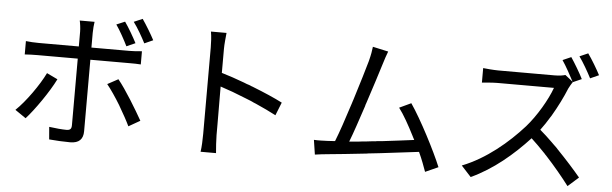

<svg xmlns="http://www.w3.org/2000/svg" viewBox="-53 -1046 4107 1289"><g transform="rotate(5 2000.0 -402.0)"><path d="M947 -685C928 -722 890 -785 864 -822L806 -797C834 -760 867 -702 889 -659L947 -685ZM830 -655C809 -696 773 -758 748 -793L691 -769C718 -731 751 -670 771 -629L830 -655ZM538 -36V-518H804C827 -518 855 -518 878 -516V-605C853 -602 818 -600 793 -600H538V-699C538 -721 541 -759 544 -774H444C448 -759 453 -722 453 -700V-600H183C151 -600 124 -602 96 -605V-515C123 -517 153 -518 183 -518H453V-70C453 -45 445 -35 418 -35C392 -35 345 -39 302 -45L309 39C349 43 409 46 451 46C511 46 538 17 538 -36ZM908 -139C868 -210 790 -340 737 -404L665 -365C692 -332 726 -282 757 -231L762 -222C789 -176 814 -131 831 -95L908 -139ZM329 -368 256 -403C217 -322 132 -201 66 -139L139 -89C195 -150 287 -282 329 -368Z M1426 -88V-115V-118V-136V-140V-148V-152V-161C1426 -219 1426 -302 1425 -388V-402C1425 -406 1425 -411 1425 -415C1475 -399 1538 -376 1601 -350L1611 -346C1616 -344 1621 -342 1626 -340L1636 -336C1639 -334 1642 -333 1645 -332L1655 -327C1657 -327 1658 -326 1660 -325L1670 -321C1720 -299 1768 -276 1808 -255L1843 -343C1791 -370 1719 -401 1645 -430L1635 -434C1631 -435 1628 -436 1625 -438L1615 -442C1609 -444 1604 -445 1599 -447L1589 -451L1579 -455C1526 -475 1472 -493 1425 -507V-670C1425 -700 1430 -746 1433 -777H1328C1334 -746 1336 -698 1336 -670V-88C1336 -51 1334 1 1329 33H1433C1430 0 1426 -57 1426 -88Z M2929 -3C2887 -106 2781 -312 2710 -415L2631 -378C2664 -335 2702 -267 2738 -196L2743 -186C2746 -181 2748 -176 2751 -171C2695 -164 2621 -154 2543 -145L2532 -144C2522 -143 2511 -142 2501 -141L2490 -139C2488 -139 2486 -139 2485 -139L2474 -138C2460 -136 2446 -135 2432 -133L2421 -132C2417 -132 2414 -131 2410 -131L2400 -130C2398 -130 2396 -129 2394 -129L2384 -128C2361 -126 2339 -124 2317 -122C2340 -180 2371 -274 2402 -367L2405 -379L2409 -390C2445 -498 2478 -604 2493 -652C2506 -694 2515 -722 2525 -747L2420 -770C2417 -744 2413 -717 2401 -671C2387 -622 2356 -516 2321 -406L2317 -394C2316 -389 2314 -383 2312 -378L2308 -366C2278 -271 2246 -177 2222 -117C2204 -116 2189 -115 2174 -114C2145 -113 2110 -111 2080 -113L2095 -15C2124 -19 2154 -23 2179 -25C2239 -30 2337 -41 2440 -52L2452 -54C2476 -56 2501 -59 2525 -62L2542 -64C2637 -75 2727 -86 2790 -94C2813 -45 2829 0 2842 36L2929 -3Z M3949 -712C3930 -749 3891 -815 3864 -852L3807 -827C3834 -790 3869 -729 3891 -686L3949 -712ZM3651 -685H3273C3243 -685 3184 -690 3170 -692V-594C3181 -595 3238 -601 3273 -601H3655C3626 -520 3559 -405 3491 -328C3388 -213 3245 -91 3084 -28L3150 44C3298 -24 3428 -135 3535 -251C3565 -223 3595 -194 3624 -163L3631 -156C3632 -155 3633 -153 3634 -152L3642 -144C3703 -78 3760 -9 3803 48L3875 -16C3836 -63 3778 -128 3715 -193L3708 -201C3699 -210 3690 -219 3681 -227L3673 -235C3645 -263 3616 -289 3588 -313C3609 -341 3630 -372 3649 -404L3655 -413C3694 -479 3728 -548 3751 -605C3757 -618 3771 -641 3777 -650L3836 -676C3817 -715 3778 -780 3753 -817L3696 -792C3722 -754 3755 -693 3776 -653L3724 -694C3708 -689 3684 -685 3651 -685Z"/></g></svg>

Font: Glow Sans SC Normal Book
Style: Regular
Weight: 500
Designer: Ryoko NISHIZUKA (kana, bopomofo & ideographs); Paul D. Hunt (Latin, Greek & Cyrillic); Sandoll Communications, Soo-young
Version: Version 0.93